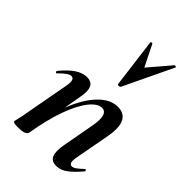

<svg xmlns="http://www.w3.org/2000/svg" viewBox="-220 -819 916 916"><g transform="rotate(45 237.5 -361.0)"><path d="M339 9Q306 9 296.5 -16Q287 -41 296 -89L325 -248Q343 -342 298 -342Q270 -342 239 -304Q208 -266 181 -192.5Q154 -119 136 -12L118 -13Q138 -132 172.5 -218.5Q207 -305 252.5 -352Q298 -399 349 -399Q391 -399 408 -367Q425 -335 413 -267L380 -89Q375 -61 379.5 -51.5Q384 -42 393 -42Q404 -42 417 -52Q430 -62 446 -77Q449 -81 453 -77Q457 -73 454 -69Q423 -32 396 -11.5Q369 9 339 9ZM80 8Q61 8 54 5.5Q47 3 47 0Q47 -4 52.5 -26Q58 -48 62 -74L103 -297Q112 -346 88 -346Q78 -346 63.5 -336Q49 -326 30 -306Q27 -302 23 -306.5Q19 -311 22 -315Q58 -358 87 -376.5Q116 -395 144 -395Q176 -395 186 -372.5Q196 -350 188 -309L136 -12Q131 8 80 8ZM272 -477 240 -726Q240 -729 245.5 -729.5Q251 -730 252 -727L305 -620L399 -730Q401 -732 406 -730.5Q411 -729 410 -726L291 -477Q288 -472 280 -472Q272 -472 272 -477Z"/></g></svg>

Font: Cormorant Light
Style: Italic
Weight: 300
Italic angle: -10°
Designer: Christian Thalmann (Catharsis Fonts)
Foundry: Catharsis Fonts
Version: Version 4.000